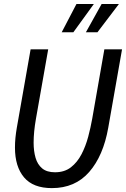

<svg xmlns="http://www.w3.org/2000/svg" viewBox="-20 -954 648 988"><path d="M247 14Q150.5 14 103.8 -41.2Q57 -96.5 57 -194.5Q57 -220.5 59.5 -245.5Q62 -270.5 66.5 -296.5L137.5 -700H228L165 -343Q153 -275 153 -220Q153 -176.5 163 -142Q173 -107.5 197 -87.5Q221 -67.5 263 -67.5Q312 -67.5 345 -93.2Q378 -119 399.5 -160.5Q421 -202 433.8 -250Q446.5 -298 454.5 -343L517 -700H608L537 -296.5Q511.5 -152 439 -69Q366.5 14 247 14ZM422 -788 503 -933.5H592L481.5 -788ZM297.5 -788 373.5 -933.5H463L357.5 -788Z"/></svg>

Font: Cabin Condensed
Style: Italic
Weight: 400
Width: 3
Italic angle: -10°
Designer: Pablo Impallari
Foundry: Pablo Impallari. http://www.impallari.com Igino Marini. http://www.ikern.com
Version: Version 3.001; ttfautohint (v1.8.3)